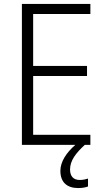

<svg xmlns="http://www.w3.org/2000/svg" viewBox="-20 -734 534 973"><path d="M335 125C335 80 364 42 410 0H438V-51H148V-349H421V-400H148V-663H438V-714H91V0H362C317 39 286 85 286 132C286 189 319 219 376 219C397 219 413 216 426 211V171C417 174 402 178 384 178C352 178 335 159 335 125Z"/></svg>

Font: Noto Sans Ethiopic SemiCondensed Light
Style: Regular
Weight: 300
Width: 4
Designer: Monotype Design Team
Foundry: Monotype Imaging Inc.
Version: Version 2.102